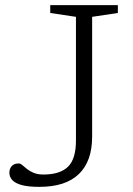

<svg xmlns="http://www.w3.org/2000/svg" viewBox="-20 -718 516 747"><path d="M338.5 -186.5Q338.5 -138.5 325.5 -102Q312.5 -65.5 286.8 -40.8Q261 -16 222.8 -3.5Q184.5 9 133 9Q90 9 64.5 2Q39 -5 27.8 -17.5Q16.5 -30 16.5 -46Q16.5 -62 25.8 -72Q35 -82 53 -82Q59.5 -82 67 -75.5Q74.5 -69 85 -60.5Q95.5 -52 111 -45.5Q126.5 -39 149 -39Q213 -39 244.2 -69Q275.5 -99 275.5 -171V-652.5L175.5 -667.5V-698H438.5V-667.5L338.5 -652.5Z"/></svg>

Font: Newsreader 9pt Light
Style: Regular
Weight: 300
Designer: Hugues Gentile
Foundry: Production Type
Version: Version 1.003